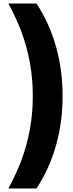

<svg xmlns="http://www.w3.org/2000/svg" viewBox="-20 -885 413 1083"><path d="M333 -343C333 -539 283 -718 186 -865H27C117 -702 165 -535 165 -343C165 -152 117 15 27 178H186C283 31 333 -148 333 -343Z"/></svg>

Font: Noto Sans Malayalam UI Black
Style: Regular
Weight: 900
Designer: Jelle Bosma - Monotype Design Team
Foundry: Monotype Imaging Inc.
Version: Version 2.104